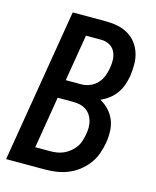

<svg xmlns="http://www.w3.org/2000/svg" viewBox="-111 -812 722 888"><g transform="rotate(15 250.0 -367.5)"><path d="M4 0 126 -735H287Q315 -735 342 -729.5Q369 -724 392 -710.5Q415 -697 431 -676Q447 -655 455 -629.5Q463 -604 463 -575.5Q463 -547 459 -519Q455 -497 447.5 -475.5Q440 -454 426.5 -435Q413 -416 394 -401.5Q375 -387 354 -378Q378 -365 396 -345.5Q414 -326 424 -301.5Q434 -277 435 -248.5Q436 -220 431 -191Q426 -164 416.5 -137.5Q407 -111 389.5 -88Q372 -65 348.5 -47Q325 -29 298.5 -18.5Q272 -8 245 -4Q218 0 191 0ZM176 -424H250Q270 -424 290.5 -432Q311 -440 325.5 -455.5Q340 -471 348 -491Q356 -511 359 -531Q363 -552 362 -572.5Q361 -593 352 -610.5Q343 -628 325.5 -637.5Q308 -647 287 -647H213ZM120 -88H191Q207 -88 223.5 -90.5Q240 -93 255.5 -100Q271 -107 285 -118.5Q299 -130 309 -144Q319 -158 324 -174.5Q329 -191 332 -207Q335 -224 335 -240.5Q335 -257 330.5 -272.5Q326 -288 317 -300.5Q308 -313 294.5 -321.5Q281 -330 265 -333Q249 -336 232 -336H161Z"/></g></svg>

Font: Iosevka SS04 Semibold Oblique
Style: Regular
Weight: 600
Italic angle: -9°
Monospace: yes
Designer: Belleve Invis
Foundry: Belleve Invis
Version: Version 19.0.0; ttfautohint (v1.8.4)